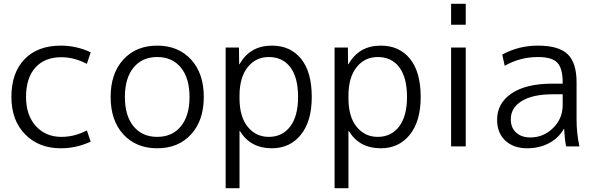

<svg xmlns="http://www.w3.org/2000/svg" viewBox="-20 -770 3133 1010"><path d="M303 -469Q215 -469 166 -414.5Q117 -360 117 -260Q117 -164 168.5 -107Q220 -50 303 -50Q373 -50 437 -84L457 -25Q382 10 300 10Q184 10 112 -63.5Q40 -137 40 -260Q40 -387 109 -458.5Q178 -530 300 -530Q382 -530 457 -495L437 -434Q370 -469 303 -469Z M931.5 -414.5Q886 -470 807 -470Q728 -470 682.5 -414.5Q637 -359 637 -260Q637 -161 682.5 -105.5Q728 -50 807 -50Q886 -50 931.5 -105.5Q977 -161 977 -260Q977 -359 931.5 -414.5ZM985 -63Q918 10 807 10Q696 10 629 -63Q562 -136 562 -260Q562 -384 629 -457Q696 -530 807 -530Q918 -530 985 -457Q1052 -384 1052 -260Q1052 -136 985 -63Z M1410 10Q1297 10 1242 -81H1240V220H1167V-520H1237L1238 -432H1240Q1295 -530 1410 -530Q1508 -530 1564 -460.5Q1620 -391 1620 -260Q1620 -132 1562.5 -61Q1505 10 1410 10ZM1548 -260Q1548 -362 1507.5 -416Q1467 -470 1394 -470Q1325 -470 1282.5 -416Q1240 -362 1240 -267V-253Q1240 -156 1283 -103Q1326 -50 1394 -50Q1465 -50 1506.5 -104.5Q1548 -159 1548 -260Z M1983 10Q1870 10 1815 -81H1813V220H1740V-520H1810L1811 -432H1813Q1868 -530 1983 -530Q2081 -530 2137 -460.5Q2193 -391 2193 -260Q2193 -132 2135.5 -61Q2078 10 1983 10ZM2121 -260Q2121 -362 2080.5 -416Q2040 -470 1967 -470Q1898 -470 1855.5 -416Q1813 -362 1813 -267V-253Q1813 -156 1856 -103Q1899 -50 1967 -50Q2038 -50 2079.5 -104.5Q2121 -159 2121 -260Z M2353 -640V-750H2430V-640ZM2353 0V-520H2430V0Z M2810 -530Q2919 -530 2966 -485Q3013 -440 3013 -337V-140Q3013 -69 3028 0H2958Q2950 -39 2948 -92H2946Q2919 -44 2868 -17Q2817 10 2753 10Q2681 10 2638 -30.5Q2595 -71 2595 -140Q2595 -227 2671 -278.5Q2747 -330 2887 -330H2940V-335Q2940 -411 2911.5 -440.5Q2883 -470 2810 -470Q2716 -470 2635 -424L2622 -483Q2708 -530 2810 -530ZM2667 -143Q2667 -98 2695 -72.5Q2723 -47 2770 -47Q2839 -47 2889.5 -96.5Q2940 -146 2940 -218V-274H2887Q2782 -274 2724.5 -238.5Q2667 -203 2667 -143Z"/></svg>

Font: M PLUS 1p
Style: Regular
Weight: 400
Version: Version 1.062